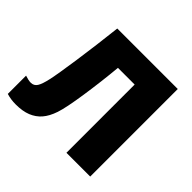

<svg xmlns="http://www.w3.org/2000/svg" viewBox="-173 -906 1107 1107"><g transform="rotate(45 381.0 -352.0)"><path d="M685.1 0H491.2V-556.2H355Q343.8 -434.6 325 -308.6Q306.2 -182.6 289.1 -131.8Q272 -81.1 245.8 -51Q219.7 -21 181.2 -5.6Q142.6 9.8 87.9 9.8Q46.4 9.8 12.2 -1V-149.9Q41.5 -140.1 60.1 -140.1Q85.4 -140.1 98.9 -161.4Q112.3 -182.6 123.5 -233.6Q134.8 -284.7 154.8 -423.1Q174.8 -561.5 191.9 -713.9H685.1Z"/></g></svg>

Font: OpenSans-ExtraBold
Style: Regular
Weight: 800
Foundry: Ascender Corporation
Version: Version 1.10